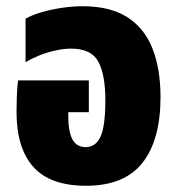

<svg xmlns="http://www.w3.org/2000/svg" viewBox="-20 -582 562 616"><path d="M256 14Q141 14 87 -46.5Q33 -107 33 -223Q33 -242 34 -272.5Q35 -303 38 -324H265V-222H199V-209Q199 -161 212 -135.5Q225 -110 255 -110Q287 -110 302.5 -143.5Q318 -177 318 -261Q318 -342 295.5 -384Q273 -426 208 -426Q184 -426 155.5 -419.5Q127 -413 102 -402.5Q77 -392 62 -382V-522Q83 -534 114 -543Q145 -552 179.5 -557Q214 -562 245 -562Q334 -562 389 -526.5Q444 -491 469.5 -425.5Q495 -360 495 -271Q495 -133 437 -59.5Q379 14 256 14Z"/></svg>

Font: Noto Sans Thai Cond Blk
Style: Regular
Weight: 900
Width: 3
Designer: Monotype Design Team
Foundry: Monotype Imaging Inc.
Version: Version 2.002; ttfautohint (v1.8.4.7-5d5b)